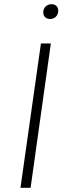

<svg xmlns="http://www.w3.org/2000/svg" viewBox="-20 -890 317 910"><path d="M221 -684 125 0H77L174 -684ZM185 -831Q185 -848 196 -859Q207 -870 224 -870Q239 -870 247.5 -861.5Q256 -853 256 -839Q256 -822 245 -811Q234 -800 218 -800Q203 -800 194 -808.5Q185 -817 185 -831Z"/></svg>

Font: Fira Sans ExtraLight
Style: Italic
Weight: 275
Italic angle: -8°
Designer: Carrois Corporate & Edenspiekermann AG
Foundry: Carrois Corporate GbR & Edenspiekermann AG
Version: Version 4.203